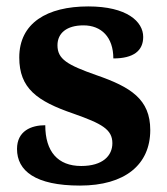

<svg xmlns="http://www.w3.org/2000/svg" viewBox="-20 -568 521 598"><path d="M229 10C369 10 448 -55 448 -163C448 -259 387 -297 280 -334C189 -366 159 -384 159 -427C159 -465 188 -489 240 -489C296 -489 333 -452 333 -386C396 -386 426 -410 426 -453C426 -501 375 -548 255 -548C126 -548 40 -496 40 -389C40 -293 95 -253 209 -214C297 -183 330 -165 330 -122C330 -83 300 -51 233 -51C160 -51 121 -96 121 -178C77 -178 33 -160 33 -104C33 -36 90 10 229 10Z"/></svg>

Font: Noto Serif Lao
Style: Bold
Weight: 700
Designer: Monotype Design Team
Foundry: Monotype Imaging Inc.
Version: Version 2.003